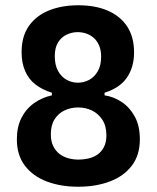

<svg xmlns="http://www.w3.org/2000/svg" viewBox="-20 -694 596 729"><path d="M277 15Q210 15 157.5 -5Q105 -25 74.5 -65Q44 -105 44 -165Q44 -212 61.5 -246.5Q79 -281 109.5 -302.5Q140 -324 177 -332V-340L277 -358L377 -340V-332Q412 -327 442.5 -306.5Q473 -286 492 -251Q511 -216 511 -165Q511 -105 480.5 -65Q450 -25 397 -5Q344 15 277 15ZM278 -88Q296 -88 314.5 -92Q333 -96 348.5 -106Q364 -116 374 -134.5Q384 -153 384 -180Q384 -216 368.5 -239.5Q353 -263 329 -274.5Q305 -286 277 -286Q249 -286 225.5 -275Q202 -264 187.5 -241.5Q173 -219 173 -184Q173 -158 182 -139.5Q191 -121 206 -109.5Q221 -98 240 -93Q259 -88 278 -88ZM276 -380Q298 -380 318 -390.5Q338 -401 351 -423Q364 -445 364 -479Q364 -504 356 -522Q348 -540 335 -551Q322 -562 306.5 -567Q291 -572 275 -572Q253 -572 233 -562.5Q213 -553 200.5 -533Q188 -513 188 -481Q188 -447 200.5 -424.5Q213 -402 233 -391Q253 -380 276 -380ZM277 -303 177 -330V-342Q141 -353 115 -373Q89 -393 75.5 -424Q62 -455 62 -496Q62 -557 90.5 -596.5Q119 -636 167.5 -655Q216 -674 277 -674Q343 -674 390.5 -653Q438 -632 463.5 -592.5Q489 -553 489 -495Q489 -439 462 -399.5Q435 -360 377 -342V-331Z"/></svg>

Font: Bricolage Grotesque SemiCondensed SemiBold
Style: Regular
Weight: 600
Width: 4
Designer: Mathieu Triay
Foundry: Atelier Triay
Version: Version 1.001;gftools[0.9.33.dev8+g029e19f]